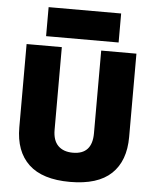

<svg xmlns="http://www.w3.org/2000/svg" viewBox="-57 -870 743 923"><g transform="rotate(5 315.0 -408.0)"><path d="M315 6Q182 6 116 -56Q50 -118 50 -234V-636H220V-237Q220 -186 245.5 -160.5Q271 -135 317 -135Q410 -135 410 -237V-636H580V-234Q580 -118 514.5 -56Q449 6 315 6ZM140 -682V-822H490V-682Z"/></g></svg>

Font: Braah One
Style: Regular
Weight: 400
Designer: Ashish Kumar
Foundry: Ashish Kumar
Version: Version 1.001; ttfautohint (v1.8.4.7-5d5b);gftools[0.9.29]